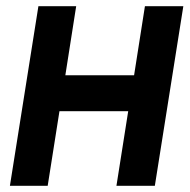

<svg xmlns="http://www.w3.org/2000/svg" viewBox="-20 -600 612 620"><path d="M12 0H134L172 -241H394L356 0H480L572 -580H448L413 -357H191L226 -580H104Z"/></svg>

Font: Charger Pro
Style: UltraExtObl
Weight: 900
Designer: Jasper
Foundry: Cannot Into Space Fonts
Version: Version 1.09